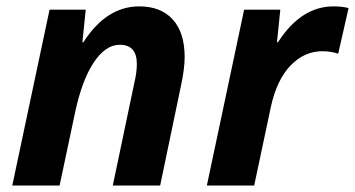

<svg xmlns="http://www.w3.org/2000/svg" viewBox="-20 -576 1102 596"><path d="M477.1 0H330.1L397 -318.8Q404.8 -352.1 404.8 -377Q404.8 -437 352.1 -437Q307.1 -437 270.5 -381.3Q233.9 -325.7 212.9 -226.1L165 0H18.1L133.8 -545.9H246.1L235.8 -444.8H238.8Q310.1 -556.2 412.1 -556.2Q479.5 -556.2 516.4 -515.4Q553.2 -474.6 553.2 -398.9Q553.2 -363.3 542 -311Z M1015.1 -556.2Q1043.9 -556.2 1062 -550.8L1029.8 -409.2Q1007.8 -417 981 -417Q924.3 -417 881.6 -372.3Q838.9 -327.6 820.8 -244.1L769 0H622.1L737.8 -545.9H850.1L839.8 -444.8H842.8Q914.6 -556.2 1015.1 -556.2Z"/></svg>

Font: Zoram GWebM
Style: Bold Italic
Weight: 700
Italic angle: -12°
Foundry: Ascender Corporation
Version: Version 1.000